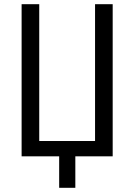

<svg xmlns="http://www.w3.org/2000/svg" viewBox="-20 -745 640 915"><path d="M83 0V-725H167V-73H433V-725H517V0H339V150H262V0Z"/></svg>

Font: JuliaMono
Style: Regular
Weight: 400
Monospace: yes
Designer: cormullion
Foundry: corm
Version: Version 0.055; ttfautohint (v1.8.4)